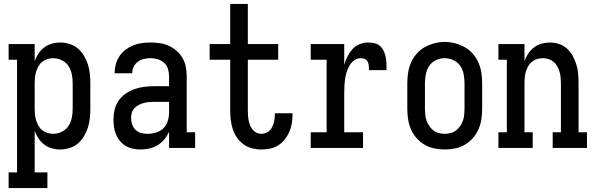

<svg xmlns="http://www.w3.org/2000/svg" viewBox="-20 -755 3040 980"><path d="M24 205V125H67V-450H24V-530H157V-443Q164 -463 176.5 -481.5Q189 -500 206 -513Q223 -526 244 -532Q265 -538 287 -538Q312 -538 335.5 -530.5Q359 -523 377.5 -507.5Q396 -492 408.5 -471Q421 -450 428.5 -426.5Q436 -403 438.5 -378.5Q441 -354 441 -330V-200Q441 -176 438.5 -151.5Q436 -127 428.5 -103.5Q421 -80 408.5 -59Q396 -38 377.5 -22.5Q359 -7 335.5 0.5Q312 8 287 8Q265 8 244 2Q223 -4 206 -17Q189 -30 176.5 -48.5Q164 -67 157 -87V125H222V205ZM251 -72Q274 -72 295.5 -82.5Q317 -93 329.5 -112Q342 -131 346.5 -154Q351 -177 351 -200V-330Q351 -353 346.5 -376Q342 -399 329.5 -418Q317 -437 295.5 -447.5Q274 -458 251 -458Q236 -458 221.5 -453.5Q207 -449 195.5 -439.5Q184 -430 176.5 -417Q169 -404 164.5 -389.5Q160 -375 158.5 -360Q157 -345 157 -330V-200Q157 -185 158.5 -170Q160 -155 164.5 -140.5Q169 -126 176.5 -113Q184 -100 195.5 -90.5Q207 -81 221.5 -76.5Q236 -72 251 -72Z M697 8Q677 8 658 4Q639 0 622 -10Q605 -20 592.5 -35Q580 -50 572.5 -68Q565 -86 562 -105.5Q559 -125 559 -145Q559 -170 565 -195.5Q571 -221 586 -242Q601 -263 622 -277.5Q643 -292 667.5 -300.5Q692 -309 717.5 -312Q743 -315 768 -315H843V-365Q843 -384 837.5 -402.5Q832 -421 818 -434Q804 -447 785.5 -452.5Q767 -458 749 -458Q731 -458 714.5 -454Q698 -450 684 -440Q670 -430 662.5 -414.5Q655 -399 655 -381Q655 -381 655 -381Q655 -381 655 -381H565Q565 -381 565 -381.5Q565 -382 565 -382Q565 -404 571 -426.5Q577 -449 589.5 -468Q602 -487 620.5 -501Q639 -515 660 -523.5Q681 -532 703.5 -535Q726 -538 749 -538Q773 -538 796.5 -534.5Q820 -531 842 -521Q864 -511 882 -495Q900 -479 912 -458Q924 -437 928.5 -413Q933 -389 933 -365V-80H976V0H843V-83Q834 -62 819 -44Q804 -26 784.5 -14Q765 -2 742.5 3Q720 8 697 8ZM733 -72Q755 -72 776.5 -78.5Q798 -85 813.5 -100Q829 -115 836 -136.5Q843 -158 843 -180V-235H768Q755 -235 741 -234Q727 -233 714 -229.5Q701 -226 688.5 -219.5Q676 -213 666.5 -203.5Q657 -194 653 -180.5Q649 -167 649 -154Q649 -137 654 -121Q659 -105 671 -93Q683 -81 699.5 -76.5Q716 -72 733 -72Z M1314 8Q1290 8 1266.5 2Q1243 -4 1223.5 -18Q1204 -32 1190 -52Q1176 -72 1168.5 -94.5Q1161 -117 1158 -141Q1155 -165 1155 -189V-450H1050V-530H1155V-735H1245V-530H1400V-450H1245V-189Q1245 -177 1246 -164Q1247 -151 1249.5 -138.5Q1252 -126 1257 -114.5Q1262 -103 1270 -93Q1278 -83 1289.5 -77.5Q1301 -72 1314 -72Q1325 -72 1336 -76Q1347 -80 1355 -87.5Q1363 -95 1368.5 -105.5Q1374 -116 1377 -127Q1380 -138 1381.5 -149Q1383 -160 1383 -172Q1383 -173 1383 -174.5Q1383 -176 1383 -177H1473Q1473 -175 1473 -172.5Q1473 -170 1473 -167Q1473 -145 1469 -123Q1465 -101 1456 -80.5Q1447 -60 1433 -42.5Q1419 -25 1400 -13Q1381 -1 1358.5 3.5Q1336 8 1314 8Z M1566 0V-80H1647V-450H1566V-530H1737V-424Q1743 -445 1753 -465.5Q1763 -486 1778 -503Q1793 -520 1814.5 -529Q1836 -538 1858 -538Q1875 -538 1891.5 -534.5Q1908 -531 1920 -520Q1932 -509 1939 -494Q1946 -479 1949 -462.5Q1952 -446 1952.5 -429.5Q1953 -413 1953 -397H1863Q1863 -404 1863 -411Q1863 -418 1861.5 -425.5Q1860 -433 1857 -439.5Q1854 -446 1848.5 -450.5Q1843 -455 1835.5 -456.5Q1828 -458 1821 -458Q1803 -458 1788 -447Q1773 -436 1764 -420.5Q1755 -405 1749.5 -387.5Q1744 -370 1741.5 -352.5Q1739 -335 1738 -317Q1737 -299 1737 -281V-80H1833V0Z M2250 8Q2223 8 2196.5 2.5Q2170 -3 2147 -16.5Q2124 -30 2106 -50.5Q2088 -71 2077.5 -95.5Q2067 -120 2063 -146.5Q2059 -173 2059 -200V-330Q2059 -357 2063 -383.5Q2067 -410 2077.5 -434.5Q2088 -459 2106 -480Q2124 -501 2147.5 -514Q2171 -527 2197 -534Q2223 -541 2250 -541Q2277 -541 2303 -534Q2329 -527 2352.5 -514Q2376 -501 2394 -480Q2412 -459 2422.5 -434.5Q2433 -410 2437 -383.5Q2441 -357 2441 -330V-200Q2441 -173 2437 -146.5Q2433 -120 2422.5 -95.5Q2412 -71 2394 -50.5Q2376 -30 2353 -16.5Q2330 -3 2303.5 2.5Q2277 8 2250 8ZM2250 -72Q2265 -72 2280.5 -76Q2296 -80 2308 -89.5Q2320 -99 2329 -112Q2338 -125 2343 -139.5Q2348 -154 2349.5 -169.5Q2351 -185 2351 -200V-330Q2351 -353 2346.5 -376.5Q2342 -400 2329 -419Q2316 -438 2294 -448Q2272 -458 2249 -458Q2226 -458 2204.5 -447.5Q2183 -437 2170.5 -418Q2158 -399 2153.5 -376Q2149 -353 2149 -330V-200Q2149 -185 2150.5 -169.5Q2152 -154 2157 -139.5Q2162 -125 2171 -112Q2180 -99 2192 -89.5Q2204 -80 2219.5 -76Q2235 -72 2250 -72Z M2524 0V-80H2567V-450H2524V-530H2657V-443Q2664 -463 2676 -481Q2688 -499 2705 -512.5Q2722 -526 2743.5 -532Q2765 -538 2786 -538Q2810 -538 2833.5 -530.5Q2857 -523 2874.5 -506.5Q2892 -490 2903.5 -469Q2915 -448 2922 -425Q2929 -402 2931 -378Q2933 -354 2933 -330V-80H2976V0H2801V-80H2843V-330Q2843 -345 2841.5 -360Q2840 -375 2836 -389Q2832 -403 2824.5 -416.5Q2817 -430 2805.5 -439.5Q2794 -449 2779.5 -453.5Q2765 -458 2750 -458Q2735 -458 2720.5 -453.5Q2706 -449 2694.5 -439.5Q2683 -430 2675.5 -416.5Q2668 -403 2664 -389Q2660 -375 2658.5 -360Q2657 -345 2657 -330V-80H2699V0Z"/></svg>

Font: Iosevka Slab Medium
Style: Regular
Weight: 500
Monospace: yes
Designer: Belleve Invis
Foundry: Belleve Invis
Version: Version 11.1.1; ttfautohint (v1.8.3)